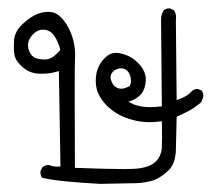

<svg xmlns="http://www.w3.org/2000/svg" viewBox="-20 -269 540 468"><path d="M475.6 -35.2Q475.6 -42 471.7 -48.3L461.9 -52.2Q461.4 -52.2 460.9 -52.2Q452.1 -52.2 445.8 -44.9Q436 -34.2 416.5 -27.3L410.6 -24.9L408.7 -219.7L409.2 -226.1Q409.2 -236.3 404.3 -243.7L395 -248.5Q394 -248.5 393.3 -248.5Q392.6 -248.5 391.4 -248.5Q390.1 -248.5 388.9 -248.3Q387.7 -248 386.2 -247.8Q384.8 -247.6 383.8 -246.6Q381.3 -245.6 379.4 -244.1Q372.6 -233.9 372.6 -221.7Q372.6 -220.7 372.6 -219.2L374.5 -9.8Q357.9 -7.8 346.2 -7.8Q319.3 -7.8 301.8 -16.6L293 -21L302.2 -24.4Q315.9 -30.3 324 -39.6Q332 -48.8 334.5 -64.9Q335.4 -70.3 335.4 -75.2Q335.4 -85.4 331.1 -95.2Q325.7 -107.9 310.3 -121.3Q294.9 -134.8 272 -139.2Q267.6 -140.1 264.2 -140.1Q260.7 -140.1 258.1 -139.9Q255.4 -139.6 252.4 -138.7Q249.5 -137.7 246.6 -136.2Q240.2 -132.8 232.9 -125Q225.6 -117.2 220.7 -106.9Q213.4 -92.3 213.4 -72.3Q213.4 -57.1 218.3 -43.9Q225.6 -25.9 242.4 -9.5Q259.3 6.8 283.2 16.6Q313.5 28.8 345.2 28.8Q357.4 28.8 374.5 26.4Q375 48.8 375 63.2Q375 77.6 374.5 88.9Q373.5 113.3 356.9 127.2Q340.3 141.1 304.2 142.6Q294.9 143.1 281.2 143.1Q241.7 143.1 162.6 140.1Q162.1 43.9 162.1 -31.5Q162.1 -106.9 162.6 -118.4Q163.1 -129.9 163.1 -134.3Q163.1 -171.4 146 -203.1Q138.2 -217.3 128.9 -226.6Q117.2 -238.3 104.5 -239.7Q101.1 -240.2 98.4 -240.2Q95.7 -240.2 91.8 -239.7Q82.5 -239.3 70.8 -234.9Q53.2 -227.5 34.2 -209.5Q16.1 -192.4 14.2 -170.9Q13.7 -162.6 13.7 -152.8Q13.7 -143.1 15.6 -133.8Q18.6 -119.6 35.6 -105Q52.7 -90.3 75.2 -89.4Q78.6 -89.4 84.5 -89.4Q101.6 -89.4 117.7 -94.2L123.5 -95.7L127.4 136.7Q121.1 137.2 119.1 137.2Q108.9 137.2 99.6 133.3Q98.6 133.3 97.7 133.3Q96.7 133.3 94.7 133.5Q92.8 133.8 90.8 134.3Q86.9 135.7 83.5 138.7L78.6 148.4Q78.6 149.4 78.6 151.9Q78.6 158.2 82.5 164.1Q117.2 173.3 223.6 179.2Q261.7 178.2 283.9 178Q306.2 177.7 311.8 177.5Q317.4 177.2 322.8 176.8Q328.1 176.3 332.8 175.5Q337.4 174.8 341.3 173.8Q349.6 172.4 356 169.9Q374.5 162.1 391.6 145.5Q407.7 128.9 408.7 96.7Q409.7 62.5 410.6 15.6Q427.7 7.8 440.4 1.2Q453.1 -5.4 470.2 -19.5L475.1 -31.7Q475.6 -33.7 475.6 -35.2ZM258.8 -59.6Q253.9 -64.5 251 -72.8Q249.5 -76.7 249.5 -79.6Q249.5 -88.9 255.4 -94.2L259.3 -97.7Q267.6 -102.5 274.9 -102.5Q284.2 -102.5 290.5 -96.2Q295.4 -91.3 297.4 -84.2Q299.3 -77.1 299.3 -71.3Q299.3 -65.4 296.4 -59.6Q272.9 -45.9 258.8 -59.6ZM88.4 -124Q67.4 -124 58.1 -133.3Q51.8 -140.1 48.8 -151.9Q48.3 -155.3 48.3 -159.2Q48.3 -172.9 61 -186Q71.8 -196.8 85 -196.8Q98.1 -196.8 107.4 -187.5Q118.7 -176.3 126.5 -149.9L127 -147.5Q122.6 -142.1 119.6 -139.2Q105 -124.5 90.8 -124Q89.4 -124 88.4 -124Z"/></svg>

Font: Bakudai
Style: Light
Weight: 300
Version: Version 1.48